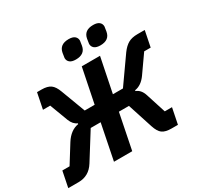

<svg xmlns="http://www.w3.org/2000/svg" viewBox="-192 -1134 1400 1357"><g transform="rotate(-30 507.5 -455.5)"><path d="M496 -760Q463 -760 447 -773.5Q431 -787 431 -809Q431 -812 437 -848Q448 -911 522 -911Q555 -911 571 -897.5Q587 -884 587 -862Q587 -859 581 -823Q570 -760 496 -760ZM696 -760Q663 -760 647 -773.5Q631 -787 631 -809Q631 -812 637 -848Q648 -911 722 -911Q755 -911 771 -897.5Q787 -884 787 -862Q787 -859 781 -823Q770 -760 696 -760ZM-6 0 20 -129H79L170 -275Q215 -346 281 -357L282 -363Q248 -377 231 -420L175 -569H116L142 -698H179Q227 -698 252.5 -679.5Q278 -661 295 -614L369 -417H450L507 -698H656L599 -417H681L829 -627Q857 -665 886.5 -681.5Q916 -698 962 -698H1021L995 -569H942L843 -428Q803 -371 749 -363L748 -357Q788 -342 804 -291L856 -129H915L889 0H838Q787 0 762.5 -18Q738 -36 722 -85L656 -289H574L516 0H367L425 -289H344L210 -75Q163 0 78 0Z"/></g></svg>

Font: Aneliza
Style: Bold Italic
Weight: 700
Italic angle: -11.31°
Designer: Mike Abbink, Paul van der Laan, Pieter van Rosmalen
Foundry: Bold Monday
Version: Version 3.0